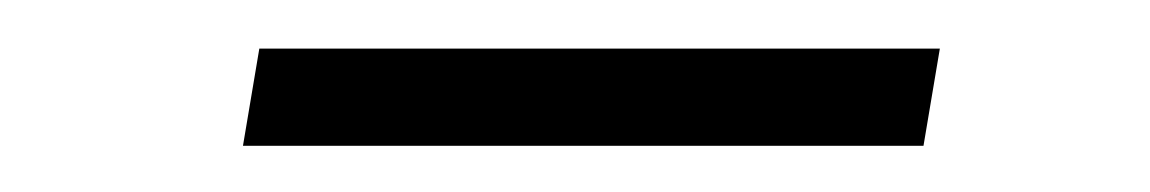

<svg xmlns="http://www.w3.org/2000/svg" viewBox="-20 -353 485 81"><path d="M376.5 -332.5 369.6 -291.5H82.5L89.4 -332.5Z"/></svg>

Font: Inter Extra Light
Style: Italic
Weight: 200
Italic angle: -9.39999°
Designer: Rasmus Andersson
Foundry: rsms
Version: Version 4.000;git-3c8e0fc